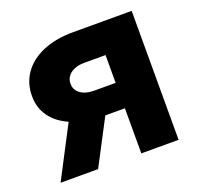

<svg xmlns="http://www.w3.org/2000/svg" viewBox="-99 -636 762 742"><g transform="rotate(-20 281.5 -265.0)"><path d="M361.3 -185.5H280.8L183.6 0H29.3L139.2 -210.9Q91.3 -231.9 65.4 -268.3Q39.6 -304.7 40 -351.6Q39.6 -404.3 67.9 -444.8Q96.2 -485.4 149.2 -507.8Q202.1 -530.3 273.4 -530.3H514.6V0H361.3ZM273.4 -290H361.3V-404.3H273.4Q248.5 -404.3 231 -396.2Q213.4 -388.2 204.6 -375Q195.8 -361.8 196.3 -346.7Q195.3 -322.8 215.8 -306.4Q236.3 -290 273.4 -290Z"/></g></svg>

Font: Pretendard JP ExtraBold
Style: Regular
Weight: 800
Designer: Base glyphs from Inter by Rasmus Andersson; Hangeul glyphs from Noto Sans CJK(Source Han Sans) by Jang Soo-young and Kan
Foundry: Kil Hyung-jin
Version: Version 1.309